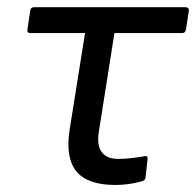

<svg xmlns="http://www.w3.org/2000/svg" viewBox="-20 -508 551 540"><path d="M304.2 12.2Q226.1 12.2 194.8 -26.1Q163.6 -64.5 175.8 -143.1L219.2 -415H65.9Q55.7 -415 57.1 -424.8L64.9 -478Q66.4 -487.8 76.2 -487.8H502Q506.3 -487.8 509 -485.1Q511.7 -482.4 511.2 -478L502.9 -424.8Q501.5 -415 492.2 -415H301.8L257.8 -136.2Q252 -98.6 266.4 -79.8Q280.8 -61 313 -61Q343.3 -61 387.2 -68.8Q396.5 -70.3 395 -60.1L389.2 -7.8Q388.2 -1 378.9 2Q342.3 12.2 304.2 12.2Z"/></svg>

Font: Sofia Sans
Style: Italic
Weight: 400
Italic angle: -9°
Designer: Botio Nikoltchev, Ani Petrova
Foundry: lettersoup
Version: Version 4.100